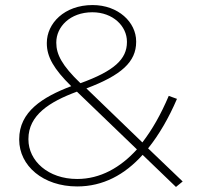

<svg xmlns="http://www.w3.org/2000/svg" viewBox="-20 -732 785 764"><path d="M287.1 -19.8C171.3 -19.8 93.1 -92.1 93.1 -177.2V-179.2C93.1 -273.3 176.2 -326.7 286.1 -367.3L524.8 -137.6C459.4 -65.3 379.2 -19.8 287.1 -19.8ZM300 -401C226.7 -471.3 204 -515.8 204 -561.4V-563.4C204 -624.8 258.4 -683.2 347.5 -683.2C429.7 -683.2 485.1 -627.7 485.1 -566.3V-564.4C485.1 -497 434.7 -449.5 300 -401ZM680.2 11.9 706.9 -9.9 569.3 -141.6C612.9 -196 651.5 -262.4 684.2 -338.6L651.5 -350.5C619.8 -276.2 586.1 -216.8 546.5 -165.3L323.8 -380.2C463.4 -432.7 521.8 -486.1 521.8 -565.3V-567.3C521.8 -643.6 450.5 -711.9 348.5 -711.9C235.6 -711.9 166.3 -638.6 166.3 -561.4V-559.4C166.3 -505.9 194.1 -457.4 263.4 -389.1C148.5 -345.5 56.4 -287.1 56.4 -178.2V-176.2C56.4 -72.3 151.5 9.9 287.1 9.9C390.1 9.9 476.2 -36.6 547.5 -115.8Z"/></svg>

Font: Meinily
Style: Regular
Weight: 500
Designer: Paul Hayes
Foundry: Paul Hayes
Version: Version 1.0; ttfautohint (v1.8.4.7-5d5b)